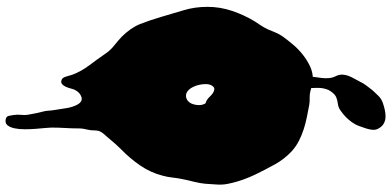

<svg xmlns="http://www.w3.org/2000/svg" viewBox="-376 -626 1400 687"><g transform="rotate(90 323.5 -283.0)"><path d="M57 -495Q65 -507 72.5 -518.5Q80 -530 86 -543Q92 -557 97 -569.5Q102 -582 111 -595Q124 -613 140 -632Q156 -651 175.5 -666.5Q195 -682 217 -692.5Q239 -703 263 -703Q275 -703 285.5 -700Q296 -697 307 -694Q320 -691 332 -691.5Q344 -692 356 -690Q377 -686 399.5 -681.5Q422 -677 443.5 -670Q465 -663 484.5 -653Q504 -643 521 -628Q550 -601 569 -566.5Q588 -532 605 -497Q615 -476 623 -454Q631 -432 636 -409Q642 -386 641 -364Q640 -342 638 -318Q636 -297 631 -278Q626 -259 622 -239Q618 -221 616 -202Q614 -183 609 -165Q598 -122 572.5 -85Q547 -48 515 -17Q510 -12 505.5 -7Q501 -2 496 3Q490 10 484.5 16.5Q479 23 473 30L459 46Q452 54 449 63Q447 72 447 81.5Q447 91 445 100Q443 109 441.5 117Q440 125 440 133Q440 159 438.5 183Q437 207 437 233Q437 239 438.5 254.5Q440 270 441.5 289Q443 308 443 328.5Q443 349 439.5 365Q436 381 428.5 390Q421 399 407 396Q397 394 395 385Q393 376 392 368Q390 354 391.5 339.5Q393 325 390 311Q388 299 385.5 287Q383 275 380 264Q377 253 376.5 242.5Q376 232 374 221Q371 201 367.5 179Q364 157 355 140Q344 120 328 125Q312 130 303 147Q300 152 297.5 162Q295 172 291 181Q287 190 280.5 195Q274 200 264 195Q258 192 254 178.5Q250 165 248 158Q236 126 214.5 97.5Q193 69 173 40Q161 22 144 8.5Q127 -5 112 -19Q80 -51 66.5 -85Q53 -119 41 -160Q29 -201 17 -241Q5 -281 5 -326Q5 -371 19.5 -414Q34 -457 57 -495ZM287 -342Q282 -334 281.5 -322.5Q281 -311 283.5 -298.5Q286 -286 291 -275.5Q296 -265 302 -259Q310 -251 318 -249.5Q326 -248 333.5 -251Q341 -254 346.5 -261Q352 -268 354 -277Q356 -284 356.5 -292.5Q357 -301 355 -308Q352 -319 348.5 -319.5Q345 -320 337 -325Q332 -328 326 -334.5Q320 -341 313 -345.5Q306 -350 299.5 -350.5Q293 -351 287 -342ZM418 -843Q402 -820 376 -802Q365 -794 352 -792.5Q339 -791 327 -786Q319 -782 312.5 -774Q306 -766 302 -758Q294 -738 295 -717Q296 -696 296 -675Q296 -653 291.5 -632Q287 -611 284 -590Q283 -583 282.5 -576Q282 -569 273 -568Q267 -567 264 -571Q261 -575 260.5 -581Q260 -587 260.5 -593.5Q261 -600 261 -604Q261 -615 262.5 -625Q264 -635 261 -646Q259 -655 257.5 -663.5Q256 -672 255 -683Q254 -696 256 -709Q258 -722 259.5 -734.5Q261 -747 260 -760Q259 -773 253 -785Q247 -797 247.5 -808.5Q248 -820 252 -830.5Q256 -841 262 -851.5Q268 -862 273 -872Q278 -883 287 -895Q296 -907 304 -917Q314 -928 324 -938Q334 -948 348 -953Q359 -957 372 -960Q385 -963 397.5 -963Q410 -963 421 -957.5Q432 -952 439 -940Q446 -929 445 -917Q444 -905 440 -893Q436 -880 431 -867Q426 -854 418 -843Z"/></g></svg>

Font: Double Feature
Style: Regular
Weight: 400
Designer: David Shetterly
Foundry: David Shetterly
Version: Version 2.100 1997 initial release